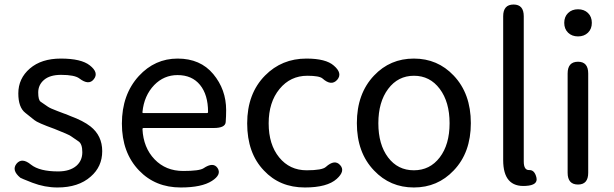

<svg xmlns="http://www.w3.org/2000/svg" viewBox="-20 -816 2713 849"><path d="M234 13Q178 13 123 -8Q72 -28 70 -30Q30 -63 53 -92Q77 -121 117 -88Q155 -58 237 -58Q289 -58 318 -83Q344 -106 344 -143Q344 -180 327 -191Q305 -206 293.5 -214Q282 -222 221 -246Q146 -273 132 -285Q112 -301 92 -317Q61 -341 61 -403Q61 -469 112 -513Q163 -557 249 -557Q339 -557 377 -527Q418 -495 395 -466Q373 -437 331 -469Q310 -485 250 -485Q201 -485 175 -463Q149 -441 149 -407Q149 -373 160 -366Q182 -351 192 -344Q202 -337 234 -325Q259 -316 263 -314Q268 -313 291 -303Q348 -282 380 -257Q432 -216 432 -147.5Q432 -79 381 -35Q327 13 234 13Z M779 13Q667 13 595 -62Q519 -141 519 -269.5Q519 -398 594 -480Q665 -557 765.5 -557Q866 -557 923 -488.5Q980 -420 980 -329Q980 -302 978 -276Q976 -250 925 -250H615Q610 -250 610 -245Q614 -163 663.5 -111.5Q713 -60 790 -60Q862 -60 880 -72Q923 -101 942 -73Q961 -44 917 -16Q872 13 779 13ZM610 -321Q609 -316 614 -316H895Q900 -316 900 -321Q900 -397 864.5 -440.5Q829 -484 765 -484Q705 -484 662 -440Q617 -393 610 -321Z M1328 13Q1217 13 1147 -62Q1073 -139 1073 -270.5Q1073 -402 1152 -482Q1226 -557 1335 -557Q1421 -557 1456 -526Q1496 -492 1471 -463Q1445 -434 1406 -469Q1392 -481 1339 -481Q1264 -481 1216 -422.5Q1168 -364 1168 -270.5Q1168 -177 1214.5 -120Q1261 -63 1336 -63Q1405 -63 1421 -78Q1460 -113 1484 -86Q1508 -60 1469 -25Q1427 13 1328 13Z M1634 -62Q1558 -141 1558 -271.5Q1558 -402 1634 -482Q1705 -557 1810 -557Q1915 -557 1986 -482Q2062 -402 2062 -271.5Q2062 -141 1986 -62Q1915 13 1810 13Q1705 13 1634 -62ZM1696 -120Q1739 -63 1810 -63Q1881 -63 1924.5 -120Q1968 -177 1968 -271Q1968 -365 1924.5 -423Q1881 -481 1810.5 -481Q1740 -481 1696.5 -423Q1653 -365 1653 -271Q1653 -177 1696 -120Z M2205 -108V-744Q2205 -796 2251 -796Q2296 -796 2296 -744V-102Q2296 -63 2320 -64Q2344 -65 2352 -31Q2360 3 2305 6Q2205 13 2205 -108Z M2536 0Q2490 0 2490 -52V-491Q2490 -543 2536 -543Q2581 -543 2581 -491V-52Q2581 0 2536 0ZM2536 -655Q2509 -655 2492 -671.5Q2475 -688 2475 -715Q2475 -742 2492 -758.5Q2509 -775 2536 -775Q2563 -775 2580 -758.5Q2597 -742 2597 -715Q2597 -688 2580 -671.5Q2563 -655 2536 -655Z"/></svg>

Font: Resource Han Rounded HK
Style: Regular
Weight: 400
Designer: Cyano Hao (round all glyphs); Ryoko NISHIZUKA  (kana, bopomofo & ideographs); Paul D. Hunt (Latin, Greek & Cyrillic); Sa
Foundry: Cyano Hao
Version: 0.990